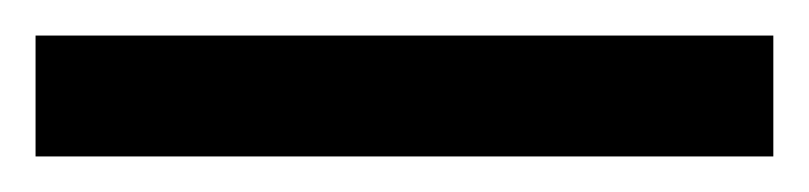

<svg xmlns="http://www.w3.org/2000/svg" viewBox="-22 70 455 108"><path d="M-2 90H413V158H-2Z"/></svg>

Font: lmalayalam85
Style: Book
Weight: 400
Designer: Jelle Bosma - Monotype Design Team
Foundry: Monotype Imaging Inc.
Version: Version 2.003